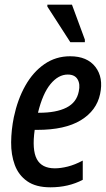

<svg xmlns="http://www.w3.org/2000/svg" viewBox="-20 -789 453 819"><path d="M195 10Q133 10 96 -16Q59 -42 43 -85.5Q27 -129 27.5 -182Q28 -235 39 -289Q55 -365 88 -423.5Q121 -482 169.5 -515.5Q218 -549 279 -549Q352 -549 387 -503.5Q422 -458 407 -388Q392 -317 324.5 -276Q257 -235 139 -235H128Q116 -150 137 -110.5Q158 -71 214 -71Q239 -71 269 -78.5Q299 -86 333 -104V-22Q272 10 195 10ZM269 -471Q229 -471 195.5 -430.5Q162 -390 142 -308H147Q220 -308 263.5 -330Q307 -352 316 -399Q323 -430 311 -450.5Q299 -471 269 -471ZM280 -609 182 -761V-769H287L342 -620V-609Z"/></svg>

Font: Noto Sans Condensed Medium
Style: Italic
Weight: 500
Width: 3
Italic angle: -12°
Designer: Monotype Design Team
Foundry: Monotype Imaging Inc.
Version: Version 2.013; ttfautohint (v1.8.4.7-5d5b)